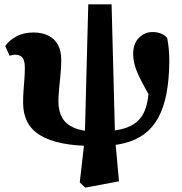

<svg xmlns="http://www.w3.org/2000/svg" viewBox="-20 -662 835 881"><path d="M371 199 346 175 369 -27 385 -642H492L508 -28L526 170ZM414 8Q328 8 266 -4.5Q204 -17 164 -41.5Q124 -66 105 -103.5Q86 -141 86 -190Q86 -220 88 -247Q90 -274 92 -300Q94 -326 94 -351Q94 -384 83 -397.5Q72 -411 50 -411Q42 -411 35.5 -409.5Q29 -408 24 -406L4 -451Q21 -476 54.5 -494.5Q88 -513 134 -513Q172 -513 201 -499Q230 -485 245.5 -457Q261 -429 261 -387Q261 -358 258 -324.5Q255 -291 251.5 -257.5Q248 -224 248 -196Q248 -153 265 -122.5Q282 -92 320 -75.5Q358 -59 421 -59ZM433 8 434 -59Q518 -59 567.5 -79Q617 -99 639 -143Q661 -187 663 -260Q664 -280 663.5 -305.5Q663 -331 662 -352L688 -351L674 -207Q644 -260 625.5 -296.5Q607 -333 599 -360.5Q591 -388 591 -414Q591 -462 617.5 -488.5Q644 -515 680 -515Q704 -515 721 -507Q738 -499 747 -488Q752 -464 754.5 -436.5Q757 -409 757 -380Q756 -295 743.5 -231Q731 -167 706 -121.5Q681 -76 643 -47.5Q605 -19 552.5 -5.5Q500 8 433 8Z"/></svg>

Font: Source Serif 4 ExtraBold
Style: Regular
Weight: 800
Designer: Frank Grießhammer
Foundry: Adobe Systems Incorporated
Version: Version 4.004;hotconv 1.0.116;makeotfexe 2.5.65601